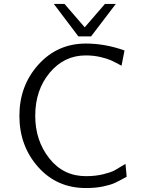

<svg xmlns="http://www.w3.org/2000/svg" viewBox="-20 -932 714 970"><path d="M252 -912H306L408 -794L510 -912H565L440 -748H376ZM414 -712Q511 -712 609 -677L594 -600Q559 -619 540 -627.5Q521 -636 487 -644Q453 -652 413 -652Q304 -652 231 -564.5Q158 -477 158 -347Q158 -222 229 -132Q300 -42 414 -42Q464 -42 503 -52Q542 -62 558.5 -71Q575 -80 614 -104L620 -39Q582 -18 560.5 -8Q539 2 501 10Q463 18 414 18Q267 18 172.5 -88.5Q78 -195 78 -347Q78 -499 174 -605.5Q270 -712 414 -712Z"/></svg>

Font: Coval
Style: ExtraLight
Weight: 250
Foundry: Context Ltd
Version: Version 001.000